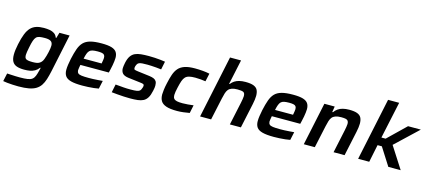

<svg xmlns="http://www.w3.org/2000/svg" viewBox="-66 -1371 4918 2205"><g transform="rotate(15 2393.0 -268.0)"><path d="M191 207Q158 207 123 205Q88 203 58 200Q28 197 9 193L30 97Q50 98 76 99.5Q102 101 129.5 102Q157 103 180 103Q238 103 273 97.5Q308 92 327 77.5Q346 63 357 36Q368 9 378 -33Q380 -41 382 -49.5Q384 -58 385 -65H379Q358 -37 331.5 -22Q305 -7 274 -1.5Q243 4 207 4Q152 4 117 -8.5Q82 -21 65 -51Q48 -81 48 -133Q48 -159 52 -190.5Q56 -222 64 -260Q80 -336 100 -386Q120 -436 147.5 -464.5Q175 -493 213.5 -505.5Q252 -518 304 -518Q340 -518 372.5 -512.5Q405 -507 428.5 -491Q452 -475 463 -444H470L489 -510H610L515 -60Q503 -4 489 40Q475 84 454 115.5Q433 147 399.5 167.5Q366 188 315.5 197.5Q265 207 191 207ZM279 -105Q307 -105 327 -109Q347 -113 361 -122Q375 -131 385 -145Q393 -155 400.5 -174Q408 -193 414.5 -216Q421 -239 426.5 -263Q432 -287 435 -308Q438 -329 438 -342Q438 -379 415.5 -394Q393 -409 344 -409Q305 -409 280.5 -404.5Q256 -400 241.5 -385Q227 -370 216.5 -339.5Q206 -309 196 -256Q190 -225 186 -202Q182 -179 182 -163Q182 -138 191.5 -125.5Q201 -113 222.5 -109Q244 -105 279 -105Z M899 8Q813 8 764 -5Q715 -18 695 -46.5Q675 -75 675 -120Q675 -147 680 -181Q685 -215 693 -254Q709 -327 727 -377.5Q745 -428 775 -459Q805 -490 856.5 -504Q908 -518 990 -518Q1067 -518 1109 -505Q1151 -492 1168.5 -465.5Q1186 -439 1186 -398Q1186 -380 1183 -357Q1180 -334 1175.5 -308Q1171 -282 1164 -254L1155 -216H817Q814 -196 810.5 -179.5Q807 -163 807 -150Q808 -128 819.5 -116Q831 -104 861.5 -100Q892 -96 947 -96Q970 -96 998.5 -97Q1027 -98 1057.5 -100.5Q1088 -103 1113 -105L1092 -8Q1069 -3 1036 0.5Q1003 4 967.5 6Q932 8 899 8ZM834 -295H1048L1050 -306Q1053 -324 1055.5 -338Q1058 -352 1058 -363Q1058 -386 1049 -397.5Q1040 -409 1020.5 -413Q1001 -417 971 -417Q933 -417 910 -412Q887 -407 873.5 -394Q860 -381 851 -357Q842 -333 834 -295Z M1468 8Q1433 8 1392.5 6Q1352 4 1314 0.5Q1276 -3 1246 -6L1266 -103Q1292 -101 1315 -99Q1338 -97 1360.5 -95Q1383 -93 1404 -92.5Q1425 -92 1446 -92Q1493 -92 1518 -96Q1543 -100 1554.5 -110Q1566 -120 1572 -140Q1576 -149 1578 -156.5Q1580 -164 1580 -171Q1580 -187 1568 -191.5Q1556 -196 1526 -199L1386 -216Q1336 -223 1316.5 -246Q1297 -269 1297 -306Q1297 -316 1299.5 -334Q1302 -352 1306 -372Q1317 -423 1337 -452.5Q1357 -482 1387 -496Q1417 -510 1458 -514Q1499 -518 1551 -518Q1585 -518 1621 -516Q1657 -514 1690 -510.5Q1723 -507 1746 -503L1726 -406Q1697 -410 1666.5 -412.5Q1636 -415 1609 -416.5Q1582 -418 1562 -418Q1526 -418 1501 -416.5Q1476 -415 1460.5 -408Q1445 -401 1437 -383Q1433 -375 1429.5 -364.5Q1426 -354 1426 -344Q1426 -327 1436.5 -323Q1447 -319 1478 -315L1615 -298Q1646 -294 1667 -285.5Q1688 -277 1699 -259.5Q1710 -242 1710 -209Q1710 -199 1708 -182Q1706 -165 1701 -145Q1690 -92 1671 -61Q1652 -30 1624 -15.5Q1596 -1 1557 3.5Q1518 8 1468 8Z M2023 8Q1941 8 1895 -8Q1849 -24 1830.5 -55Q1812 -86 1812 -132Q1812 -150 1816.5 -187.5Q1821 -225 1831 -268Q1844 -329 1860 -376Q1876 -423 1903.5 -454.5Q1931 -486 1977.5 -502Q2024 -518 2099 -518Q2145 -518 2192 -514Q2239 -510 2274 -502L2253 -406Q2229 -410 2195 -413Q2161 -416 2130 -416Q2086 -416 2058 -409Q2030 -402 2013 -384.5Q1996 -367 1985 -335.5Q1974 -304 1963 -255Q1956 -225 1952 -201.5Q1948 -178 1948 -161Q1948 -134 1959.5 -119.5Q1971 -105 1996 -99.5Q2021 -94 2063 -94Q2091 -94 2127.5 -97Q2164 -100 2193 -104L2173 -8Q2142 -2 2101.5 3Q2061 8 2023 8Z M2298 0 2455 -743H2586L2523 -448H2530Q2548 -471 2571.5 -486.5Q2595 -502 2627 -510Q2659 -518 2701 -518Q2763 -518 2797.5 -504.5Q2832 -491 2845.5 -463.5Q2859 -436 2859 -394Q2859 -375 2855.5 -348.5Q2852 -322 2846 -294L2783 0H2652L2711 -276Q2715 -296 2719 -319Q2723 -342 2723 -355Q2723 -392 2703 -401.5Q2683 -411 2634 -411Q2592 -411 2566 -401.5Q2540 -392 2525.5 -374Q2511 -356 2502.5 -328.5Q2494 -301 2486 -264L2429 0Z M3175 8Q3089 8 3040 -5Q2991 -18 2971 -46.5Q2951 -75 2951 -120Q2951 -147 2956 -181Q2961 -215 2969 -254Q2985 -327 3003 -377.5Q3021 -428 3051 -459Q3081 -490 3132.5 -504Q3184 -518 3266 -518Q3343 -518 3385 -505Q3427 -492 3444.5 -465.5Q3462 -439 3462 -398Q3462 -380 3459 -357Q3456 -334 3451.5 -308Q3447 -282 3440 -254L3431 -216H3093Q3090 -196 3086.5 -179.5Q3083 -163 3083 -150Q3084 -128 3095.5 -116Q3107 -104 3137.5 -100Q3168 -96 3223 -96Q3246 -96 3274.5 -97Q3303 -98 3333.5 -100.5Q3364 -103 3389 -105L3368 -8Q3345 -3 3312 0.5Q3279 4 3243.5 6Q3208 8 3175 8ZM3110 -295H3324L3326 -306Q3329 -324 3331.5 -338Q3334 -352 3334 -363Q3334 -386 3325 -397.5Q3316 -409 3296.5 -413Q3277 -417 3247 -417Q3209 -417 3186 -412Q3163 -407 3149.5 -394Q3136 -381 3127 -357Q3118 -333 3110 -295Z M3531 0 3639 -510H3762L3751 -442H3759Q3777 -467 3801 -484Q3825 -501 3858.5 -509.5Q3892 -518 3934 -518Q3996 -518 4030.5 -504.5Q4065 -491 4078.5 -463.5Q4092 -436 4092 -394Q4092 -375 4088.5 -348.5Q4085 -322 4079 -294L4016 0H3885L3944 -276Q3948 -296 3952 -319Q3956 -342 3956 -355Q3956 -379 3947 -391Q3938 -403 3919 -407Q3900 -411 3867 -411Q3825 -411 3799 -401.5Q3773 -392 3758.5 -374Q3744 -356 3735.5 -328.5Q3727 -301 3719 -264L3662 0Z M4177 0 4334 -743H4466L4372 -305H4422L4634 -510H4786L4518 -257L4683 0H4536L4403 -209H4352L4309 0Z"/></g></svg>

Font: Saira SemiExpanded SemiBold
Style: Italic
Weight: 600
Width: 6
Italic angle: -12°
Designer: Hector Gatti with collaboration of the Omnibus-Type team
Foundry: Omnibus-Type
Version: Version 1.101